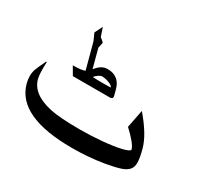

<svg xmlns="http://www.w3.org/2000/svg" viewBox="-125 -786 1004 944"><g transform="rotate(30 377.0 -314.0)"><path d="M393.1 -371.6Q391.6 -376.5 385.3 -381.1Q378.9 -385.7 369.6 -389.4Q360.4 -393.1 349.4 -395.3Q338.4 -397.5 328.1 -397.5Q324.7 -397.5 319.6 -395.3Q314.5 -393.1 309.1 -389.4Q303.7 -385.7 298.8 -381.1Q293.9 -376.5 290.5 -372.1Q312.5 -370.6 337.9 -370.6Q393.1 -370.6 393.1 -371.6ZM427.7 -345.2Q430.2 -337.4 426.8 -332Q423.3 -326.7 413.6 -326.7H203.6L176.8 -372.6Q227.1 -372.6 244.6 -380.9L205.6 -526.4Q203.1 -531.2 199.7 -539.3Q196.3 -547.4 188 -565.9L210 -610.4L226.6 -561.5Q229.5 -559.1 231.4 -557.6Q233.4 -556.2 235.8 -554.4Q238.3 -552.7 241.2 -550Q244.1 -547.4 249 -541.5L242.2 -510.7L270.5 -404.3Q286.6 -424.8 301.8 -433.6Q316.9 -442.4 335 -442.4Q354 -442.4 368.4 -437.3Q382.8 -432.1 393.1 -422.9Q403.3 -413.6 409.9 -401.1Q416.5 -388.7 419.9 -374.5ZM679.2 -187.5Q690.4 -145.5 691.4 -119.4Q692.4 -93.3 679.2 -77.1Q666 -61 636.5 -51.5Q606.9 -42 557.1 -33.2Q508.8 -25.4 464.6 -22Q420.4 -18.6 376 -18.6Q68.8 -18.6 25.4 -181.2Q20 -201.2 19.8 -220.7Q19.5 -240.2 25.4 -258.3Q27.8 -265.6 34.9 -281.7Q42 -297.9 54.2 -323.2L58.1 -321.8Q55.2 -257.3 62 -229.5Q81.1 -153.8 193.8 -128.9Q249 -116.7 365.7 -116.7Q395 -116.7 426.5 -118.2Q458 -119.6 488.3 -122.3Q518.6 -125 545.9 -128.9Q573.2 -132.8 593.3 -137.7Q613.3 -142.6 624.5 -148.2Q635.7 -153.8 633.8 -159.7Q626.5 -187 563 -246.6L583 -348.1Q621.1 -303.7 645.3 -263.9Q669.4 -224.1 679.2 -187.5Z"/></g></svg>

Font: XB Khoramshahr
Style: Oblique
Weight: 400
Italic angle: 12°
Designer: Behnam
Foundry: Irmug
Version: Version 8.005 2009